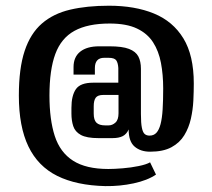

<svg xmlns="http://www.w3.org/2000/svg" viewBox="-20 -566 736 665"><path d="M345.1 78.6Q244.9 76.3 178.2 43.2Q111.5 10 78.4 -58.8Q45.3 -127.6 45.3 -235Q45.3 -329.2 65.4 -389.7Q85.5 -450.2 125.1 -484.5Q164.6 -518.8 222.9 -532.5Q281.1 -546.2 357.3 -546.2Q447.5 -546.2 513.2 -519.2Q579 -492.2 615.1 -433.2Q651.2 -374.2 651.2 -276.9Q651.2 -249.6 649.7 -217.7Q648.1 -185.9 641.1 -154.7Q634.1 -123.6 618.3 -97.6Q602.5 -71.6 573.9 -56.1Q545.3 -40.6 499.8 -40.6Q466.8 -40.6 446.2 -58.3Q425.6 -75.9 425.6 -117.7Q418.6 -101.6 405.3 -94.6Q392 -87.6 369 -87.6H321.4Q280.2 -87.6 260.1 -98.6Q240 -109.6 233.7 -129.1Q227.4 -148.6 227.4 -172.6V-192.6Q227.4 -234.6 242.8 -257.1Q258.3 -279.6 302.5 -279.6H389.8V-330.3Q388.8 -348 382.7 -356.9Q376.5 -365.8 355.8 -365.8H341Q308.6 -365.8 308.6 -330V-307.6H234.7V-333.6Q234.7 -368.6 257.9 -387.1Q281.2 -405.6 323.4 -405.6H359Q403.6 -405.6 426.8 -396.6Q450.1 -387.6 459.1 -370.6Q468.1 -353.6 468.1 -327.6V-171.2Q468.1 -139.4 471.4 -123.4Q474.7 -107.3 481.2 -101.8Q487.7 -96.3 497.8 -96.3Q512.6 -96.3 521.6 -106Q530.7 -115.8 536.1 -136Q541.4 -156.3 543.3 -187.2Q545.2 -218.1 545.2 -259.7Q545.2 -307 537.5 -348Q529.8 -389.1 510.1 -419.6Q490.4 -450.2 454.2 -467.3Q418 -484.5 360 -484.5Q284 -484.5 237.9 -459.2Q191.9 -433.9 171.6 -379Q151.3 -324.1 151.3 -235Q151.3 -151.6 169.7 -94.9Q188.2 -38.1 233.1 -9.4Q277.9 19.3 355.3 19.3Q376.3 19.3 405.1 16.9Q433.9 14.6 460.5 9.1Q487.2 3.6 499.8 -3.8L520.3 38.7Q490.4 58.9 442.7 69.1Q395 79.3 345.1 78.6ZM356 -131.7Q369.1 -131.7 379.8 -141.4Q390.5 -151.1 390.5 -173.8V-237.2H338Q318.6 -237.2 311.6 -227.6Q304.6 -218.1 304.6 -198V-172.6Q304.6 -150.1 314.2 -140.9Q323.9 -131.7 344.3 -131.7Z"/></svg>

Font: Smooch Sans Thin
Style: Regular
Weight: 100
Designer: Robert E. Leuschke
Foundry: Robert E. Leuschke
Version: Version 1.010